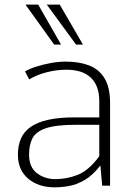

<svg xmlns="http://www.w3.org/2000/svg" viewBox="-20 -805 585 832"><path d="M217.3 6.8Q146.5 6.8 102.1 -30.8Q57.6 -68.4 57.6 -134.8Q57.6 -174.8 71 -205.1Q84.5 -235.4 113.8 -255.6Q143.1 -275.9 189.9 -286.1Q236.8 -296.4 303.2 -296.4H410.2V-367.2Q410.2 -433.1 374 -468Q337.9 -502.9 267.1 -502.9Q226.6 -502.9 183.6 -492.2Q140.6 -481.4 106.4 -460.9L88.4 -495.6Q107.4 -506.8 137.5 -516.4Q167.5 -525.9 201.2 -532Q234.9 -538.1 264.6 -538.1Q322.8 -538.1 366 -521.5Q409.2 -504.9 433.1 -465.6Q457 -426.3 457 -357.9V-0.5H422.9L415 -87.9Q382.3 -45.9 348.1 -25.6Q314 -5.4 280.5 0.7Q247.1 6.8 217.3 6.8ZM219.7 -28.8Q269.5 -28.8 316.9 -47.4Q364.3 -65.9 410.2 -127.9V-264.2H308.6Q222.7 -264.2 179 -249.3Q135.3 -234.4 120.6 -205.8Q106 -177.2 106 -135.3Q106 -80.6 139.9 -54.7Q173.8 -28.8 219.7 -28.8ZM214.8 -611.8 90.3 -785.2H145.5L244.6 -611.8ZM309.6 -611.8 182.6 -785.2H238.8L339.4 -611.8Z"/></svg>

Font: Comme Thin
Style: Regular
Weight: 250
Version: Version 1.000;gftools[0.9.27]